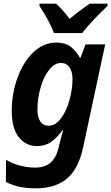

<svg xmlns="http://www.w3.org/2000/svg" viewBox="-20 -786 606 1046"><path d="M12 205 13 85Q87 127 173 127Q222 127 253 102Q284 77 298 24L302 6Q323 -77 325 -77H321Q291 -36 258.5 -13Q226 10 181 10Q121 10 82.5 -38.5Q44 -87 44 -182Q44 -274 74.5 -360Q105 -446 160.5 -500Q216 -554 287 -554Q333 -554 362 -533.5Q391 -513 415 -472H419L446 -544H553L433 16Q407 137 343 188.5Q279 240 178 240Q124 240 85.5 231.5Q47 223 12 205ZM375 -355Q375 -396 358.5 -419.5Q342 -443 312 -443Q277 -443 247.5 -405.5Q218 -368 201 -309Q184 -250 184 -189Q184 -146 200 -123.5Q216 -101 246 -101Q282 -101 312 -141Q342 -181 358.5 -240.5Q375 -300 375 -355ZM195 -754V-766H285Q323 -733 359 -683Q411 -727 469 -766H566V-754Q531 -721 490.5 -678.5Q450 -636 428 -606H274Q252 -666 195 -754Z"/></svg>

Font: Noto Sans Display
Style: Bold Italic
Weight: 700
Italic angle: -12°
Designer: Monotype Design team
Foundry: Monotype Imaging Inc.
Version: Version 1.000